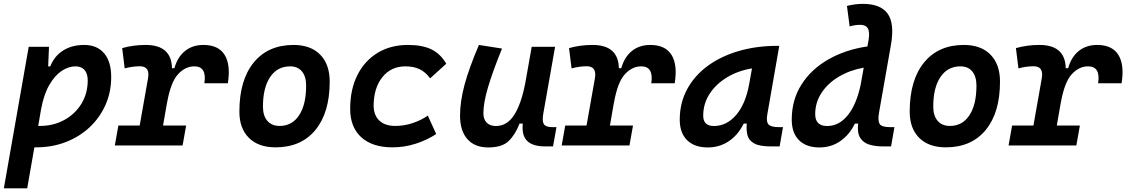

<svg xmlns="http://www.w3.org/2000/svg" viewBox="-28 -763 5907 1007"><path d="M114.7 224.6H-7.8L122.6 -517.6H229L224.6 -414.6H235.4Q256.8 -468.8 303 -498Q349.1 -527.3 413.1 -527.3Q481 -527.3 518.1 -483.6Q555.2 -439.9 555.2 -359.4Q555.2 -280.3 525.4 -213.1Q495.6 -146 442.4 -95.9Q389.2 -45.9 317.4 -18.1Q245.6 9.8 161.1 9.8Q156.7 9.8 152.3 9.8ZM172.4 -102.5Q176.3 -102.5 180.7 -102.5Q252.4 -102.5 309.3 -133.8Q366.2 -165 399.2 -219.2Q432.1 -273.4 432.1 -341.8Q432.1 -377 415.3 -396Q398.4 -415 367.7 -415Q332 -415 296.1 -391.6Q260.3 -368.2 231.2 -318.6Q202.1 -269 187.5 -190.4Z M574.2 0 592.8 -104.5H704.6L748.5 -353Q759.3 -415.5 705.6 -415.5Q667 -415.5 626 -404.3L612.8 -510.7Q671.4 -527.3 735.8 -527.3Q871.6 -527.3 874 -405.3H886.7Q902.8 -463.4 942.1 -495.4Q981.4 -527.3 1039.1 -527.3Q1117.2 -527.3 1149.9 -475.6Q1182.6 -423.8 1167 -326.2H1043.9Q1057.6 -415 991.2 -415Q943.8 -415 905.8 -373.8Q867.7 -332.5 848.6 -226.1V-227.5L827.1 -104.5H948.2L929.7 0Z M1417 9.8Q1327.6 9.8 1277.6 -39.8Q1227.5 -89.4 1227.5 -177.7Q1227.5 -342.8 1302.7 -435.1Q1377.9 -527.3 1511.7 -527.3Q1601.1 -527.3 1651.1 -476.6Q1701.2 -425.8 1701.2 -335Q1701.2 -172.4 1626.2 -81.3Q1551.3 9.8 1417 9.8ZM1438.5 -102.5Q1503.9 -102.5 1540.8 -158.4Q1577.6 -214.4 1577.6 -314Q1577.6 -361.8 1555.7 -388.4Q1533.7 -415 1493.7 -415Q1426.8 -415 1388.9 -359.1Q1351.1 -303.2 1351.1 -203.6Q1351.1 -156.2 1374 -129.4Q1397 -102.5 1438.5 -102.5Z M2044.9 -102.5Q2091.3 -102.5 2136.2 -117.4Q2181.2 -132.3 2215.8 -156.7L2259.8 -60.1Q2212.9 -28.8 2153.1 -9.5Q2093.3 9.8 2030.8 9.8Q1924.8 9.8 1866.7 -43.2Q1808.6 -96.2 1808.6 -191.9Q1808.6 -293.5 1846.2 -368.7Q1883.8 -443.8 1952.1 -485.6Q2020.5 -527.3 2111.8 -527.3Q2187.5 -527.3 2235.1 -503.9Q2282.7 -480.5 2312.5 -428.7L2228 -352.1Q2203.6 -385.3 2172.6 -400.1Q2141.6 -415 2098.1 -415Q2022.9 -415 1977.5 -358.4Q1932.1 -301.8 1931.6 -208.5Q1932.1 -158.2 1961.7 -130.4Q1991.2 -102.5 2044.9 -102.5Z M2532.7 10.3Q2461.9 10.3 2423.3 -33.4Q2384.8 -77.1 2384.8 -156.7Q2384.8 -229.5 2408.2 -317.4Q2431.6 -405.3 2483.9 -527.3L2605 -508.3Q2554.2 -383.3 2530.8 -302.7Q2507.3 -222.2 2507.3 -168.9Q2507.3 -137.2 2524.7 -119.6Q2542 -102.1 2573.2 -102.1Q2631.3 -102.1 2668.5 -159.7Q2705.6 -217.3 2726.6 -325.7V-325.2L2760.7 -517.6H2883.3L2821.3 -166Q2814.5 -127 2824.7 -111.6Q2835 -96.2 2868.2 -96.2H2890.6L2872.6 4.9H2831.5Q2765.6 4.9 2736.6 -24.2Q2707.5 -53.2 2713.9 -114.7H2696.8Q2674.3 -56.2 2639.4 -22.9Q2604.5 10.3 2532.7 10.3Z M2918 0 2936.5 -104.5H3048.3L3092.3 -353Q3103 -415.5 3049.3 -415.5Q3010.7 -415.5 2969.7 -404.3L2956.5 -510.7Q3015.1 -527.3 3079.6 -527.3Q3215.3 -527.3 3217.8 -405.3H3230.5Q3246.6 -463.4 3285.9 -495.4Q3325.2 -527.3 3382.8 -527.3Q3460.9 -527.3 3493.7 -475.6Q3526.4 -423.8 3510.7 -326.2H3387.7Q3401.4 -415 3335 -415Q3287.6 -415 3249.5 -373.8Q3211.4 -332.5 3192.4 -226.1V-227.5L3170.9 -104.5H3292L3273.4 0Z M3684.6 10.3Q3614.3 10.3 3575.7 -27.8Q3537.1 -65.9 3537.1 -135.3Q3537.1 -223.1 3575.7 -294.7Q3614.3 -366.2 3683.3 -417Q3752.4 -467.8 3845.7 -495.1Q3939 -522.5 4047.9 -522.5H4059.1L3996.1 -161.6Q3989.7 -125.5 4002.4 -110.8Q4015.1 -96.2 4056.6 -96.2H4078.6L4061 4.9H4015.1Q3956.1 4.9 3928 -10.5Q3899.9 -25.9 3892.6 -53Q3885.3 -80.1 3888.7 -114.7H3872.6Q3842.8 -54.7 3794.2 -22.2Q3745.6 10.3 3684.6 10.3ZM3716.3 -102.1Q3783.2 -102.1 3833.3 -160.4Q3883.3 -218.8 3901.9 -325.7L3916 -404.3Q3842.3 -392.1 3784.4 -356.9Q3726.6 -321.8 3693.4 -270.3Q3660.2 -218.8 3660.2 -156.2Q3660.2 -102.1 3716.3 -102.1Z M4270 10.3Q4200.7 10.3 4162.6 -27.8Q4124.5 -65.9 4124.5 -135.3Q4124.5 -238.8 4175.3 -319.1Q4226.1 -399.4 4315.7 -450.9Q4405.3 -502.4 4521.5 -519.5L4527.3 -552.2Q4534.7 -594.2 4523.9 -613.5Q4513.2 -632.8 4483.9 -632.8Q4456.5 -632.8 4428.2 -624.5L4414.1 -731.9Q4457 -742.7 4497.1 -742.7Q4591.3 -742.7 4627.9 -690.9Q4664.6 -639.2 4644.5 -525.9L4582 -170.4Q4575.2 -130.9 4585.2 -113.5Q4595.2 -96.2 4639.2 -96.2H4663.1L4645.5 4.9H4602.1Q4562.5 4.9 4531.2 -4.6Q4500 -14.2 4483.6 -40Q4467.3 -65.9 4472.7 -114.7H4455.6Q4426.8 -55.7 4378.9 -22.7Q4331.1 10.3 4270 10.3ZM4485.8 -317.4 4502 -408.2Q4428.7 -395 4371.1 -360.6Q4313.5 -326.2 4280.5 -275.6Q4247.6 -225.1 4247.6 -164.1Q4247.6 -102.1 4310.5 -102.1Q4372.6 -102.1 4418.2 -158.4Q4463.9 -214.8 4485.8 -317.4Z M4932.6 9.8Q4843.3 9.8 4793.2 -39.8Q4743.2 -89.4 4743.2 -177.7Q4743.2 -342.8 4818.4 -435.1Q4893.6 -527.3 5027.3 -527.3Q5116.7 -527.3 5166.7 -476.6Q5216.8 -425.8 5216.8 -335Q5216.8 -172.4 5141.8 -81.3Q5066.9 9.8 4932.6 9.8ZM4954.1 -102.5Q5019.5 -102.5 5056.4 -158.4Q5093.3 -214.4 5093.3 -314Q5093.3 -361.8 5071.3 -388.4Q5049.3 -415 5009.3 -415Q4942.4 -415 4904.5 -359.1Q4866.7 -303.2 4866.7 -203.6Q4866.7 -156.2 4889.6 -129.4Q4912.6 -102.5 4954.1 -102.5Z M5261.7 0 5280.3 -104.5H5392.1L5436 -353Q5446.8 -415.5 5393.1 -415.5Q5354.5 -415.5 5313.5 -404.3L5300.3 -510.7Q5358.9 -527.3 5423.3 -527.3Q5559.1 -527.3 5561.5 -405.3H5574.2Q5590.3 -463.4 5629.6 -495.4Q5668.9 -527.3 5726.6 -527.3Q5804.7 -527.3 5837.4 -475.6Q5870.1 -423.8 5854.5 -326.2H5731.4Q5745.1 -415 5678.7 -415Q5631.3 -415 5593.3 -373.8Q5555.2 -332.5 5536.1 -226.1V-227.5L5514.6 -104.5H5635.7L5617.2 0Z"/></svg>

Font: Cascadia Code NF SemiBold
Style: Italic
Weight: 600
Italic angle: -10°
Monospace: yes
Designer: Aaron Bell
Foundry: Saja Typeworks
Version: Version 2404.023; ttfautohint (v1.8.4)